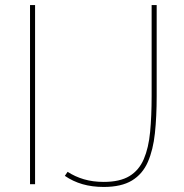

<svg xmlns="http://www.w3.org/2000/svg" viewBox="-20 -730 731 761"><path d="M99 0V-710H119V0ZM248 -49Q277 -30 312.5 -19.5Q348 -9 391 -9Q455 -9 493 -32Q531 -55 550 -99.5Q569 -144 575 -207Q581 -270 581 -349V-710H601V-349Q601 -268 594 -202Q587 -136 566 -88Q545 -40 503 -14.5Q461 11 391 11Q345 11 307 0Q269 -11 237 -33Z"/></svg>

Font: Raleway Thin
Style: Regular
Weight: 100
Designer: Matt McInerney, Pablo Impallari, Rodrigo Fuenzalida
Foundry: Matt McInerney, Pablo Impallari, Rodrigo Fuenzalida
Version: Version 4.026